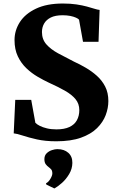

<svg xmlns="http://www.w3.org/2000/svg" viewBox="-20 -772 646 1064"><path d="M291.5 11Q231 11 184.5 0.5Q138 -10 105.8 -20.8Q73.5 -31.5 56 -33L64.5 -218.5H153L176 -91.5Q184 -83 200 -74.8Q216 -66.5 239.5 -60.8Q263 -55 292.5 -55Q336.5 -55 364.8 -68.2Q393 -81.5 406.2 -105.8Q419.5 -130 419.5 -162Q419.5 -197 398.5 -222.5Q377.5 -248 339.5 -269.5Q301.5 -291 250.5 -314Q221.5 -327.5 188.5 -346.8Q155.5 -366 126.2 -393.8Q97 -421.5 78.8 -459.8Q60.5 -498 60.5 -550Q60.5 -603.5 90.2 -649.8Q120 -696 179.8 -724.2Q239.5 -752.5 328.5 -752.5Q371 -752.5 403.8 -747.5Q436.5 -742.5 461.2 -735.8Q486 -729 503.5 -723.5Q521 -718 532 -717L526 -540.5H440L418 -663Q413.5 -668.5 400.8 -674.2Q388 -680 369 -683.8Q350 -687.5 327 -687.5Q286.5 -687.5 261.5 -675Q236.5 -662.5 224.5 -641.5Q212.5 -620.5 212.5 -594.5Q212.5 -554 237 -526.2Q261.5 -498.5 302 -476.5Q342.5 -454.5 390 -430.5Q421 -416.5 454.2 -397.2Q487.5 -378 516.2 -352.5Q545 -327 562.8 -292.5Q580.5 -258 580.5 -212Q580.5 -173.5 565.8 -134.2Q551 -95 517.8 -62Q484.5 -29 428.8 -9Q373 11 291.5 11ZM381 131Q380.5 163.5 363.5 192.2Q346.5 221 323.5 241.5Q300.5 262 282 272H280.5L237 251L235 243.5Q248 238 259 219.5Q270 201 270 189.5Q270 173.5 263.2 166.2Q256.5 159 249.5 154Q241.5 148.5 233.8 138.5Q226 128.5 226 110Q226 89.5 238.8 77.2Q251.5 65 268.2 59.8Q285 54.5 296 54.5H299Q335.5 54.5 358.5 74.8Q381.5 95 381 131Z"/></svg>

Font: Merriweather ExtraBold
Style: Regular
Weight: 800
Version: Version 2.100